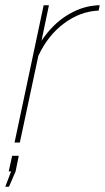

<svg xmlns="http://www.w3.org/2000/svg" viewBox="-38 -539 397 726"><path d="M127 -519H147L119 -385Q160 -446 213 -479.5Q266 -513 320 -518Q325 -519 330 -519Q335 -519 339 -519L335 -499Q265 -496 204 -450.5Q143 -405 107 -328L37 0H17ZM-18 167 4 109H-5L8 50H33L21 109L-4 167Z"/></svg>

Font: Raleway Thin
Style: Italic
Weight: 100
Italic angle: -12°
Designer: Matt McInerney, Pablo Impallari, Rodrigo Fuenzalida
Foundry: Matt McInerney, Pablo Impallari, Rodrigo Fuenzalida
Version: Version 4.026